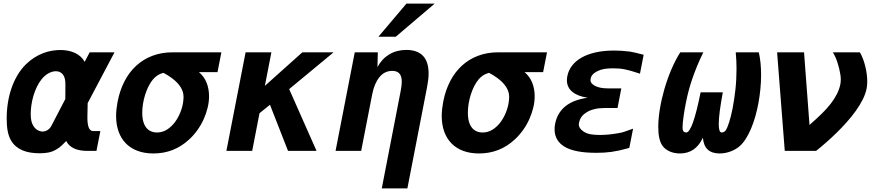

<svg xmlns="http://www.w3.org/2000/svg" viewBox="-20 -837 4856 1065"><path d="M465.3 0Q387.2 0 356 -41Q348.6 -51.3 347.7 -55.2Q338.9 -46.4 332.3 -39.8Q325.7 -33.2 319.8 -27.8Q314 -22.5 307.9 -18.1Q301.8 -13.7 293.9 -8.8Q272 4.4 249.5 8.8Q227.1 13.2 200.7 13.2Q173.3 13.2 148.9 9.3Q124.5 5.4 104 -3.4Q83.5 -12.2 67.4 -26.1Q51.3 -40 40 -60.1Q27.8 -82 22.5 -110.8Q17.1 -139.6 17.1 -179.2Q17.1 -224.6 23.9 -267.6Q30.8 -310.5 44.2 -349.1Q57.6 -387.7 77.6 -421.1Q97.7 -454.6 124 -480.5Q146 -502 169.9 -517.1Q193.8 -532.2 218.3 -541.7Q242.7 -551.3 267.1 -555.4Q291.5 -559.6 314.5 -559.6Q361.8 -559.6 396.7 -543Q431.6 -526.4 449.7 -494.1L477.5 -546.9H615.2L466.3 -265.1L464.8 -190.4Q463.4 -109.9 496.6 -109.9H536.6L515.1 0ZM342.3 -287.6 342.8 -367.2Q343.3 -406.2 328.6 -424.1Q314 -441.9 290 -441.9Q271 -441.9 250 -430.9Q229 -419.9 210.4 -397Q195.8 -378.9 184.6 -355.5Q173.3 -332 165.8 -306.6Q158.2 -281.2 154.3 -255.1Q150.4 -229 150.4 -205.6Q150.4 -183.6 153.3 -169.7Q156.2 -155.8 161.1 -146Q170.4 -127 185.5 -117.2Q200.7 -107.4 216.3 -107.4Q230.5 -107.4 243.7 -115.5Q256.8 -123.5 265.1 -139.2Z M831.1 14.2Q781.7 14.2 743.2 -0.2Q704.6 -14.6 678.2 -41.5Q651.9 -68.4 637.9 -106.9Q624 -145.5 624 -193.8Q624 -212.9 626.2 -232.4Q628.4 -252 632.3 -272.9Q644.5 -335.9 670.9 -386.7Q697.3 -437.5 736.3 -473.1Q775.4 -508.8 826.2 -527.8Q877 -546.9 938.5 -546.9H1208L1186.5 -437H1083.5Q1112.8 -412.1 1126.2 -377.7Q1139.6 -343.3 1139.6 -303.2Q1139.6 -272.5 1131.8 -240Q1124 -207.5 1109.9 -176Q1095.7 -144.5 1075.2 -115.7Q1054.7 -86.9 1029.3 -63.5Q945.8 14.2 831.1 14.2ZM851.1 -102.1Q881.3 -102.1 906.7 -118.4Q932.1 -134.8 950.7 -159.9Q969.2 -185.1 981 -215.3Q992.7 -245.6 996.1 -272.9Q997.1 -278.8 997.6 -287.1Q998 -295.4 998 -300.8Q998 -328.6 981.2 -354.7Q964.4 -380.9 932.6 -404.3Q921.4 -412.6 908.7 -420.4Q896 -428.2 886.2 -433.1Q866.7 -427.7 853 -418.5Q839.4 -409.2 828.6 -396.5Q814.9 -380.4 804 -358.4Q793 -336.4 785.2 -311.8Q777.3 -287.1 773.2 -261.2Q769 -235.4 769 -211.4Q769 -192.9 771.7 -176.5Q774.4 -160.2 780.3 -147.5Q790.5 -124.5 808.6 -113.3Q826.7 -102.1 851.1 -102.1Z M1342.3 -546.9H1485.4L1449.2 -360.8L1657.2 -546.9H1830.6L1584 -342.8L1735.8 0H1577.6L1477.5 -255.9L1419.4 -209L1378.9 0H1235.8Z M2234.4 -816.9H2391.1L2175.3 -633.3H2079.1ZM2202.6 -333Q2208.5 -362.8 2208.5 -383.8Q2208.5 -414.6 2195.3 -429.2Q2182.1 -443.8 2155.8 -443.8Q2112.8 -443.8 2084.5 -408.9Q2056.2 -374 2044.4 -313L1983.4 0H1841.3L1947.8 -546.9H2075.7L2073.7 -464.8Q2098.1 -510.7 2139.4 -535.4Q2180.7 -560.1 2233.9 -560.1Q2294.4 -560.1 2325.9 -527.6Q2357.4 -495.1 2357.4 -429.7Q2357.4 -412.6 2355.2 -394Q2353 -375.5 2349.1 -355L2239.7 208H2097.7Z M2637.2 14.2Q2587.9 14.2 2549.3 -0.2Q2510.7 -14.6 2484.4 -41.5Q2458 -68.4 2444.1 -106.9Q2430.2 -145.5 2430.2 -193.8Q2430.2 -212.9 2432.4 -232.4Q2434.6 -252 2438.5 -272.9Q2450.7 -335.9 2477.1 -386.7Q2503.4 -437.5 2542.5 -473.1Q2581.5 -508.8 2632.3 -527.8Q2683.1 -546.9 2744.6 -546.9H3014.2L2992.7 -437H2889.6Q2918.9 -412.1 2932.4 -377.7Q2945.8 -343.3 2945.8 -303.2Q2945.8 -272.5 2938 -240Q2930.2 -207.5 2916 -176Q2901.9 -144.5 2881.3 -115.7Q2860.8 -86.9 2835.4 -63.5Q2752 14.2 2637.2 14.2ZM2657.2 -102.1Q2687.5 -102.1 2712.9 -118.4Q2738.3 -134.8 2756.8 -159.9Q2775.4 -185.1 2787.1 -215.3Q2798.8 -245.6 2802.2 -272.9Q2803.2 -278.8 2803.7 -287.1Q2804.2 -295.4 2804.2 -300.8Q2804.2 -328.6 2787.4 -354.7Q2770.5 -380.9 2738.8 -404.3Q2727.5 -412.6 2714.8 -420.4Q2702.1 -428.2 2692.4 -433.1Q2672.9 -427.7 2659.2 -418.5Q2645.5 -409.2 2634.8 -396.5Q2621.1 -380.4 2610.1 -358.4Q2599.1 -336.4 2591.3 -311.8Q2583.5 -287.1 2579.3 -261.2Q2575.2 -235.4 2575.2 -211.4Q2575.2 -192.9 2577.9 -176.5Q2580.6 -160.2 2586.4 -147.5Q2596.7 -124.5 2614.7 -113.3Q2632.8 -102.1 2657.2 -102.1Z M3287.6 10.7Q3168.5 10.7 3112.3 -22.7Q3056.2 -56.2 3056.2 -120.1Q3056.2 -127.4 3056.9 -135.7Q3057.6 -144 3059.6 -152.3Q3071.8 -211.4 3116.2 -247.6Q3160.6 -283.7 3239.7 -294.9Q3183.6 -303.2 3154.1 -328.1Q3124.5 -353 3124.5 -392.1Q3124.5 -397.9 3125.2 -403.6Q3126 -409.2 3127 -415Q3133.3 -447.3 3153.6 -473.4Q3173.8 -499.5 3206.8 -518.1Q3239.7 -536.6 3284.9 -546.6Q3330.1 -556.6 3386.7 -556.6Q3428.2 -556.6 3474.6 -550.8Q3475.6 -550.3 3477.1 -550.3Q3478.5 -550.3 3479.5 -549.8Q3486.8 -548.8 3504.4 -544.7Q3522 -540.5 3550.3 -533.2L3529.8 -428.2L3518.1 -432.1Q3496.1 -439.5 3478.5 -444.3Q3460.9 -449.2 3445.3 -452.4Q3429.7 -455.6 3413.8 -456.8Q3397.9 -458 3379.4 -458Q3352.1 -458 3331.5 -454.6Q3311 -451.2 3292 -441.4L3279.8 -434.1Q3259.3 -420.4 3256.3 -400.4Q3255.9 -397.9 3255.6 -395.3Q3255.4 -392.6 3255.4 -390.6Q3255.4 -382.8 3261.2 -375.7Q3267.1 -368.7 3276.9 -362.8Q3303.7 -346.7 3352.5 -346.7H3426.3L3405.3 -237.8H3331.5Q3301.8 -237.8 3276.9 -231.7Q3252 -225.6 3235.4 -214.8L3225.6 -208.5Q3197.8 -189 3191.9 -156.7Q3190.4 -150.9 3190.4 -146.5Q3190.4 -136.2 3197 -126.5Q3203.6 -116.7 3214.8 -108.9Q3231.9 -96.7 3254.2 -92.5Q3276.4 -88.4 3305.7 -88.4Q3332 -88.4 3356.7 -90.8Q3381.3 -93.3 3406.7 -97.7Q3417 -99.6 3421.9 -100.6Q3426.8 -101.6 3431.2 -102.5Q3436.5 -104 3451.7 -109.1Q3466.8 -114.3 3491.7 -123.5L3470.7 -16.6Q3468.3 -16.1 3466.3 -15.6Q3464.4 -15.1 3461.9 -14.2Q3437.5 -7.3 3415.3 -2.4Q3393.1 2.4 3372.1 5.4Q3351.1 8.3 3330.3 9.5Q3309.6 10.7 3287.6 10.7Z M3752.4 14.2Q3720.2 14.2 3695.3 3.2Q3670.4 -7.8 3656.2 -26.4Q3631.3 -59.1 3631.3 -132.3Q3631.3 -177.7 3640.1 -231.7Q3648.9 -285.6 3664.8 -341.1Q3680.7 -396.5 3703.1 -449.7Q3725.6 -502.9 3753.4 -546.9H3881.3Q3860.8 -504.9 3845.9 -468.5Q3831.1 -432.1 3819.8 -399.2Q3808.6 -366.2 3800.3 -335.2Q3792 -304.2 3785.6 -272Q3781.2 -251.5 3777.8 -231Q3774.4 -210.4 3771.7 -191.9Q3769 -173.3 3767.6 -158Q3766.1 -142.6 3766.1 -132.3Q3766.1 -121.6 3767.6 -115.7Q3770.5 -103 3786.6 -102.1Q3821.3 -102.1 3866.2 -324.7H3989.3Q3978 -264.2 3972.4 -220.5Q3966.8 -176.8 3966.8 -148.9Q3966.8 -102.1 3982.9 -102.1Q3998 -102.5 4006.8 -115.7Q4014.2 -127 4024.4 -158.7Q4034.7 -190.4 4043.7 -236.3Q4052.7 -282.2 4059.1 -338.6Q4065.4 -395 4065.4 -455.6Q4065.4 -501.5 4061 -546.9H4189Q4201.7 -491.7 4201.7 -421.9Q4201.7 -383.3 4197.8 -343.3Q4193.8 -303.2 4186.8 -264.6Q4179.7 -226.1 4169.2 -189.7Q4158.7 -153.3 4145.5 -122.3Q4132.3 -91.3 4116.5 -66.7Q4100.6 -42 4083 -26.4Q4061.5 -7.8 4032 3.2Q4002.4 14.2 3971.2 14.2Q3885.7 14.2 3878.9 -73.2Q3837.9 14.2 3752.4 14.2Z M4290.5 -546.9H4439.9L4470.2 -144Q4507.3 -176.3 4536.6 -204.8Q4565.9 -233.4 4587.2 -260.7Q4608.4 -288.1 4621.8 -314.5Q4635.3 -340.8 4641.1 -368.7Q4642.6 -375.5 4643.1 -382.1Q4643.6 -388.7 4643.6 -397Q4643.6 -404.8 4643.1 -410.6Q4642.6 -416.5 4641.1 -425.3Q4636.2 -456.5 4625.5 -489.7Q4614.7 -522.9 4599.6 -546.9H4749.5Q4759.8 -529.8 4767.3 -509.3Q4774.9 -488.8 4780 -467.5Q4785.2 -446.3 4787.8 -425.3Q4790.5 -404.3 4790.5 -385.3Q4790.5 -365.2 4787.6 -349.1Q4782.2 -318.8 4766.1 -286.4Q4750 -253.9 4726.8 -221.7Q4703.6 -189.5 4675.5 -158Q4647.5 -126.5 4617.9 -97.9Q4588.4 -69.3 4559.6 -44.2Q4530.8 -19 4506.8 0H4333Z"/></svg>

Font: Hack
Style: Bold Italic
Weight: 700
Italic angle: -11°
Monospace: yes
Designer: Christopher Simpkins
Foundry: Christopher Simpkins
Version: Version 2.017; ttfautohint (v1.4.1) -l 4 -r 80 -G 350 -x 0 -